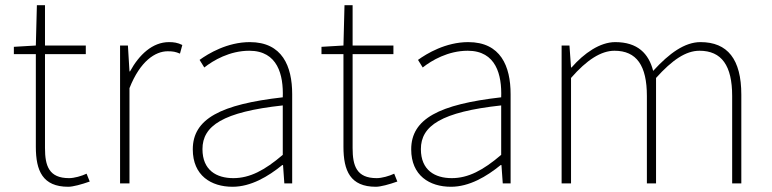

<svg xmlns="http://www.w3.org/2000/svg" viewBox="-20 -701 2951 734"><path d="M241 13C259 13 292 4 323 -7L311 -37C292 -28 264 -20 244 -20C167 -20 152 -67 152 -135V-494H308V-527H152V-681H121L117 -527L33 -522V-494H117V-140C117 -48 143 13 241 13Z M439 0H475V-364C516 -468 574 -505 621 -505C642 -505 651 -503 668 -496L677 -529C659 -538 644 -540 626 -540C563 -540 512 -492 477 -428H475L469 -527H439Z M869 13C939 13 1005 -26 1059 -70H1062L1067 0H1097V-341C1097 -448 1059 -540 935 -540C849 -540 776 -496 743 -472L761 -443C795 -470 858 -507 933 -507C1042 -507 1064 -414 1061 -329C824 -302 717 -247 717 -130C717 -30 787 13 869 13ZM872 -20C808 -20 754 -50 754 -131C754 -220 832 -273 1061 -298V-109C992 -50 935 -20 872 -20Z M1417 13C1435 13 1468 4 1499 -7L1487 -37C1468 -28 1440 -20 1420 -20C1343 -20 1328 -67 1328 -135V-494H1484V-527H1328V-681H1297L1293 -527L1209 -522V-494H1293V-140C1293 -48 1319 13 1417 13Z M1704 13C1774 13 1840 -26 1894 -70H1897L1902 0H1932V-341C1932 -448 1894 -540 1770 -540C1684 -540 1611 -496 1578 -472L1596 -443C1630 -470 1693 -507 1768 -507C1877 -507 1899 -414 1896 -329C1659 -302 1552 -247 1552 -130C1552 -30 1622 13 1704 13ZM1707 -20C1643 -20 1589 -50 1589 -131C1589 -220 1667 -273 1896 -298V-109C1827 -50 1770 -20 1707 -20Z M2127 0H2163V-403C2223 -472 2278 -507 2329 -507C2414 -507 2453 -450 2453 -334V0H2488V-403C2550 -472 2602 -507 2654 -507C2739 -507 2779 -450 2779 -334V0H2814V-339C2814 -475 2761 -540 2658 -540C2598 -540 2539 -498 2477 -430C2460 -496 2418 -540 2332 -540C2274 -540 2213 -498 2165 -443H2163L2157 -527H2127Z"/></svg>

Font: Noto Sans T Chinese Thin
Style: Regular
Weight: 100
Designer: Ryoko NISHIZUKA (kana & ideographs); Paul D. Hunt (Latin, Greek & Cyrillic); Wenlong ZHANG (bopomofo); Sandoll Communica
Foundry: Adobe Systems Incorporated
Version: Version 1.000;PS 1;hotconv 1.0.78;makeotf.lib2.5.61930